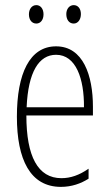

<svg xmlns="http://www.w3.org/2000/svg" viewBox="-20 -786 428 750"><path d="M93 -730C93 -709 104 -694 122 -694C138 -694 150 -708 150 -730C150 -752 138 -766 122 -766C104 -766 93 -750 93 -730ZM239 -731C239 -709 250 -694 268 -694C284 -694 296 -709 296 -731C296 -753 284 -766 268 -766C251 -766 239 -751 239 -731ZM199 -605C96 -605 46 -499 46 -330C46 -163 98 -56 218 -56C260 -56 296 -69 326 -88V-127C290 -102 256 -90 220 -90C128 -90 83 -175 83 -335H343V-369C343 -491 305 -605 199 -605ZM199 -572C277 -572 309 -478 308 -367H84C90 -505 132 -572 199 -572Z"/></svg>

Font: Noto Sans Malayalam UI ExtraCondensed ExtraLight
Style: Regular
Weight: 200
Width: 2
Designer: Jelle Bosma - Monotype Design Team
Foundry: Monotype Imaging Inc.
Version: Version 2.104